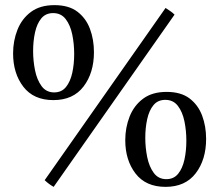

<svg xmlns="http://www.w3.org/2000/svg" viewBox="-20 -719 854 748"><path d="M346 -516Q346 -435 305.5 -382Q265 -329 188 -329Q111 -329 71 -381Q31 -433 31 -511Q31 -560 48 -603Q65 -646 100.5 -672.5Q136 -699 192 -699Q248 -699 281.5 -673.5Q315 -648 330.5 -606.5Q346 -565 346 -516ZM187 -668Q158 -668 141 -647.5Q124 -627 116.5 -593Q109 -559 109 -520Q109 -482 116.5 -445Q124 -408 142 -383.5Q160 -359 191 -359Q220 -359 237 -380Q254 -401 261.5 -435Q269 -469 269 -509Q269 -548 261.5 -584.5Q254 -621 236 -644.5Q218 -668 187 -668ZM660 -662 189 9Q171 -1 154 -17L625 -688Q634 -682 643 -676Q652 -670 660 -662ZM783 -178Q783 -97 742.5 -44Q702 9 625 9Q548 9 508 -43Q468 -95 468 -173Q468 -222 485 -265Q502 -308 537.5 -334.5Q573 -361 629 -361Q685 -361 718.5 -335.5Q752 -310 767.5 -268.5Q783 -227 783 -178ZM624 -330Q595 -330 578 -309.5Q561 -289 553.5 -255Q546 -221 546 -182Q546 -144 553.5 -107Q561 -70 579 -45.5Q597 -21 628 -21Q657 -21 674 -42Q691 -63 698.5 -97Q706 -131 706 -171Q706 -210 698.5 -246.5Q691 -283 673 -306.5Q655 -330 624 -330Z"/></svg>

Font: Castoro
Style: Regular
Weight: 400
Designer: John Hudson
Foundry: Tiro Typeworks Ltd.
Version: Version 2.04